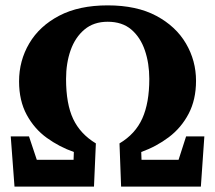

<svg xmlns="http://www.w3.org/2000/svg" viewBox="-20 -695 802 715"><path d="M34 0 20 -187H88L117 -100H254L255 -129Q201 -148 154.5 -181.5Q108 -215 79.5 -267.5Q51 -320 51 -392Q51 -469 89 -533.5Q127 -598 200.5 -636.5Q274 -675 381 -675Q489 -675 562 -636Q635 -597 672.5 -533Q710 -469 710 -394Q710 -324 682.5 -271.5Q655 -219 608.5 -184Q562 -149 506 -129L507 -100H645L673 -187H741L728 0H431L425 -161Q484 -196 510 -254Q536 -312 536 -401Q536 -459 519.5 -507.5Q503 -556 469 -585Q435 -614 381 -614Q329 -614 294.5 -585Q260 -556 243 -508Q226 -460 226 -401Q226 -308 252.5 -252Q279 -196 337 -161L330 0Z"/></svg>

Font: Source Serif 4 SmText
Style: Bold
Weight: 700
Designer: Frank Grießhammer
Foundry: Adobe
Version: Version 4.005;hotconv 1.1.0;makeotfexe 2.6.0